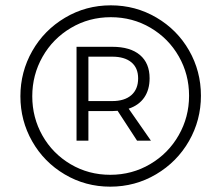

<svg xmlns="http://www.w3.org/2000/svg" viewBox="-20 -709 796 720"><path d="M395.5 -689Q488.5 -689 566.5 -643.2Q644.5 -597.5 689 -519.8Q733.5 -442 733.5 -350Q733.5 -258.5 688.8 -180.2Q644 -102 565.5 -55.5Q487 -9 393.5 -9Q300.5 -9 222.8 -55Q145 -101 100.8 -178.8Q56.5 -256.5 56.5 -348Q56.5 -439.5 101 -517.8Q145.5 -596 223.8 -642.5Q302 -689 395.5 -689ZM395.5 -644.5Q313.5 -644.5 245.8 -604.2Q178 -564 139.5 -496Q101 -428 101 -348Q101 -268 139.2 -200.5Q177.5 -133 244.8 -93.2Q312 -53.5 393.5 -53.5Q475.5 -53.5 543.5 -93.8Q611.5 -134 650.2 -202Q689 -270 689 -350Q689 -430 650.5 -497.5Q612 -565 544.5 -604.8Q477 -644.5 395.5 -644.5ZM267 -533.5H401Q468.5 -533.5 504.8 -502.8Q541 -472 541 -415.5Q541 -372.5 520.8 -343.2Q500.5 -314 462.5 -301.5L546 -181.5H494L421 -293.5Q408 -292.5 401 -292.5H311.5V-181.5H267ZM401 -496.5H311.5V-330H401Q447 -330 472.5 -352.2Q498 -374.5 498 -415Q498 -454.5 472.5 -475.5Q447 -496.5 401 -496.5Z"/></svg>

Font: Argentum Sans Light
Style: Italic
Weight: 300
Italic angle: -11.3°
Designer: Julieta Ulanovsky (font), Owen Earl (portions from Jones font), Cristiano Sobral (main changes and remaster)
Foundry: Julieta Ulanovsky (font), Owen Earl (portions from Jones font), Cristiano Sobral (main changes and remaster)
Version: Version 3.127